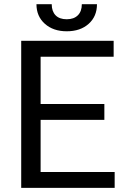

<svg xmlns="http://www.w3.org/2000/svg" viewBox="-20 -908 608 928"><path d="M82.5 0ZM484.4 -328.6H176.3V-76.7H534.2V0H82.5V-710.9H529.3V-633.8H176.3V-405.3H484.4ZM448.7 -887.7Q448.7 -828.6 408.4 -792.7Q368.2 -756.8 302.7 -756.8Q237.3 -756.8 196.8 -793Q156.2 -829.1 156.2 -887.7H230Q230 -853.5 248.5 -834.2Q267.1 -814.9 302.7 -814.9Q336.9 -814.9 356.2 -834Q375.5 -853 375.5 -887.7Z"/></svg>

Font: Roboto-o
Style: o-Regular
Weight: 400
Designer: Google
Version: Version 2.134; 2016; ttfautohint (v1.6)